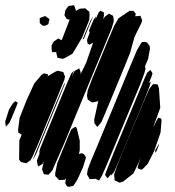

<svg xmlns="http://www.w3.org/2000/svg" viewBox="-22 -719 680 744"><path d="M196 -517H185H180L178 -528V-543L186 -558L195 -564L204 -570L213 -565L217 -563L248 -643L237 -645L228 -659L229 -666L231 -679L239 -690L244 -696L253 -697L265 -699L269 -688L272 -680L271 -676L286 -685L297 -686L308 -687L317 -679L324 -674L325 -666L324 -642L296 -573L259 -511L231 -495L221 -491L212 -493L201 -495L198 -506L196 -514L197 -517ZM507 -592 499 -575 482 -514 452 -440 399 -312 371 -246 355 -227 350 -233 344 -242 343 -255 359 -329 355 -326 346 -324 335 -322 327 -327 318 -333 315 -348 318 -369 336 -416 398 -566 420 -618 437 -648 480 -677H495L504 -666L502 -656L516 -657L522 -658L524 -653L529 -640L526 -630ZM325 -593 323 -601 328 -613 341 -643 350 -656 348 -644 360 -670 366 -677 380 -672 381 -660 378 -644 384 -654 393 -661 401 -666 408 -662 416 -658 418 -648 419 -637 410 -607 227 -164 181 -59 166 -42 156 -43 148 -44 145 -52 141 -63 146 -86 149 -94 142 -83 126 -74 124 -79 121 -97 135 -134 129 -123 130 -129 133 -142 156 -198 235 -390 249 -422 254 -434 265 -446 262 -439 257 -423 267 -444 285 -454 289 -444 291 -436 289 -429 312 -476 339 -554 325 -546 318 -549 315 -564 327 -597ZM132 -630V-644V-649L140 -652L153 -657L170 -645L168 -637L165 -625L152 -619L142 -620ZM339 -657 310 -586 303 -569 298 -566 307 -588 329 -640ZM520 -389 416 -139 388 -72 373 -38 362 -20 354 -23 347 -27 346 -26 334 -25H325L321 -33L315 -43L318 -62L331 -97L356 -156L477 -449L509 -525L523 -549L528 -556L541 -557L549 -553L558 -541L559 -530L552 -491L540 -462L542 -452L537 -434ZM539 -337 443 -106 420 -52 411 -42 406 -38 408 -43V-46L407 -43L395 -28L390 -34L385 -41L389 -53L419 -128L522 -376L539 -417L548 -437L561 -448L569 -435L565 -422L555 -397L562 -403L559 -389ZM227 -409 186 -308 120 -148 103 -110 96 -98 79 -86 73 -88 59 -91 52 -101 53 -175 62 -197 56 -201 49 -205 48 -216 54 -262 81 -331 111 -396 139 -429 148 -435 164 -431 163 -422 165 -425 192 -441 202 -445 218 -441 223 -440 225 -435 230 -422ZM212 -351 141 -179 118 -122 104 -98 109 -111 130 -162 196 -322 219 -376 226 -393 230 -400 228 -391ZM600 -205 575 -133 551 -85 533 -66 526 -61 519 -64 511 -67 513 -77 524 -110 516 -90 495 -47 456 -16 442 -11 427 -18 422 -20V-26L420 -42L430 -72L453 -129L529 -311L555 -372L566 -387L571 -393L589 -392L591 -386L594 -376L599 -301L572 -227L573 -228L586 -254L592 -263L603 -259L604 -251ZM13 -295 29 -320 38 -327 47 -321 45 -316 40 -303 24 -264 14 -242 0 -228V-234L-2 -247ZM300 -72 278 -23 267 -6 262 1 246 5 238 3 231 -8 232 -19 234 -28 228 -22H218L207 -21L198 -31L192 -37V-48L200 -87L242 -190L254 -217L263 -224L272 -228L276 -220L287 -174V-135L283 -123L295 -125L303 -122L311 -110L309 -101ZM580 -138 595 -163 593 -155 584 -132 579 -127Z"/></svg>

Font: Rubik Marker Hatch
Style: Regular
Weight: 400
Designer: Hubert and Fischer, NaN
Foundry: Hubert & Fischer, NaN
Version: Version 2.200